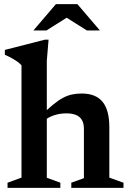

<svg xmlns="http://www.w3.org/2000/svg" viewBox="-20 -909 628 929"><path d="M325 -25 386 -47V-286.5Q386 -311 376.8 -327.5Q367.5 -344 348.8 -352.2Q330 -360.5 301.5 -360.5Q269 -360.5 240.5 -350.8Q212 -341 195.5 -326L177.5 -348Q211 -381.5 237.2 -403Q263.5 -424.5 285.5 -436Q307.5 -447.5 329.2 -452Q351 -456.5 375.5 -456.5Q443.5 -456.5 476.2 -416.5Q509 -376.5 509 -293.5V-49.5L577.5 -25V0H325ZM272 0H16.5V-25L84 -49.5V-593Q76.5 -601.5 65.2 -609.8Q54 -618 38.5 -626.8Q23 -635.5 3.5 -644V-667.5L197 -717H215L206.5 -615V-49L272 -25ZM291 -830.5H314L204.5 -761.5H141.5L250.5 -889H354.5L463.5 -761.5H400.5Z"/></svg>

Font: Newsreader 16pt 16pt SemiBold
Style: Regular
Weight: 600
Version: Version 1.003